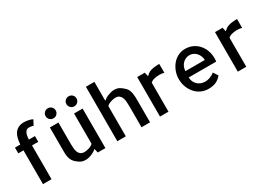

<svg xmlns="http://www.w3.org/2000/svg" viewBox="-6 -1538 3203 2317"><g transform="rotate(-30 1596.0 -379.5)"><path d="M319.3 -676.8Q299.8 -676.8 286.6 -667Q273.4 -657.2 264.6 -639.6Q255.9 -622.1 252 -599.1Q248 -576.2 247.1 -550.8H332V-470.7H245.1V-423.8V0H126V-423.8V-470.7H53.7V-550.8H127.9Q130.9 -592.8 139.6 -631.3Q148.4 -669.9 167.5 -698.7Q186.5 -727.5 219.2 -745.1Q252 -762.7 301.8 -762.7Q316.4 -762.7 333 -760.3Q349.6 -757.8 365.7 -754.4Q381.8 -751 395.5 -746.1Q409.2 -741.2 417 -735.4L378.9 -665Q365.2 -672.9 346.2 -674.8Q327.1 -676.8 319.3 -676.8Z M540 -531.2V-550.8H659.2V-251Q659.2 -216.8 662.1 -187Q665 -157.2 674.8 -134.8Q684.6 -112.3 704.1 -98.6Q723.6 -85 755.9 -85Q765.6 -85 783.2 -87.4Q800.8 -89.8 818.8 -95.7Q836.9 -101.6 853 -110.4Q869.1 -119.1 877 -130.9V-137.7V-138.7V-357.4V-358.4V-550.8H996.1V0H889.6L877 -56.6Q865.2 -45.9 847.7 -35.2Q830.1 -24.4 809.1 -15.1Q788.1 -5.9 766.1 -0.5Q744.1 4.9 722.7 4.9Q699.2 4.9 680.7 0.5Q662.1 -3.9 646 -13.2Q629.9 -22.5 615.2 -34.2Q600.6 -45.9 585.9 -60.5Q569.3 -77.1 559.6 -99.1Q549.8 -121.1 545.4 -145Q541 -168.9 540.5 -193.4Q540 -217.8 540 -241.2V-532.2ZM994.1 -694.3Q994.1 -665 973.6 -644.5Q953.1 -624 923.8 -624Q894.5 -624 874 -644.5Q853.5 -665 853.5 -694.3Q853.5 -723.6 874 -743.7Q894.5 -763.7 923.8 -763.7Q953.1 -763.7 973.6 -743.7Q994.1 -723.6 994.1 -694.3ZM704.1 -694.3Q704.1 -665 683.6 -644.5Q663.1 -624 633.8 -624Q604.5 -624 584 -644.5Q563.5 -665 563.5 -694.3Q563.5 -723.6 584 -743.7Q604.5 -763.7 633.8 -763.7Q663.1 -763.7 683.6 -743.7Q704.1 -723.6 704.1 -694.3Z M1618.2 0H1499V-299.8Q1499 -333 1496.1 -363.3Q1493.2 -393.6 1482.4 -417Q1471.7 -440.4 1453.1 -453.6Q1434.6 -466.8 1401.4 -466.8Q1390.6 -466.8 1373.5 -463.9Q1356.4 -460.9 1338.4 -455.1Q1320.3 -449.2 1304.2 -440.4Q1288.1 -431.6 1280.3 -419.9V-414.1V-412.1V-195.3V-193.4V0H1162.1V-758.8H1280.3V-495.1Q1292 -505.9 1310.1 -517.1Q1328.1 -528.3 1349.6 -537.1Q1371.1 -545.9 1393.6 -551.3Q1416 -556.6 1437.5 -556.6Q1481.4 -556.6 1511.7 -538.1Q1542 -519.5 1572.3 -490.2Q1588.9 -473.6 1598.1 -451.7Q1607.4 -429.7 1611.8 -405.8Q1616.2 -381.8 1617.2 -357.4Q1618.2 -333 1618.2 -309.6V-19.5Z M2066.4 -431.6Q2039.1 -439.5 2000 -440.4Q1964.8 -440.4 1930.2 -432.1Q1895.5 -423.8 1875 -404.3V-195.3V-193.4V0H1756.8V-550.8H1862.3L1875 -494.1Q1889.6 -508.8 1905.8 -520.5Q1921.9 -532.2 1943.4 -539.6Q1964.8 -546.9 1994.1 -550.8Q2023.4 -554.7 2066.4 -554.7Z M2422.9 -556.6Q2489.3 -556.6 2540 -529.8Q2590.8 -502.9 2623.5 -458.5Q2656.2 -414.1 2670.4 -356Q2684.6 -297.9 2675.8 -235.4H2293Q2293 -204.1 2304.7 -177.7Q2316.4 -151.4 2336.4 -132.3Q2356.4 -113.3 2384.3 -102.5Q2412.1 -91.8 2444.3 -91.8Q2455.1 -91.8 2471.2 -94.2Q2487.3 -96.7 2505.4 -103Q2523.4 -109.4 2541.5 -119.1Q2559.6 -128.9 2573.2 -142.6L2616.2 -77.1Q2584 -37.1 2541 -16.6Q2498 3.9 2431.6 3.9Q2377.9 3.9 2331.1 -18.1Q2284.2 -40 2251 -78.1Q2217.8 -116.2 2198.2 -167Q2178.7 -217.8 2178.7 -276.4Q2178.7 -334 2198.2 -385.3Q2217.8 -436.5 2250.5 -474.6Q2283.2 -512.7 2328.1 -534.7Q2373 -556.6 2422.9 -556.6ZM2566.4 -321.3Q2566.4 -347.7 2556.6 -373Q2546.9 -398.4 2529.8 -418.9Q2512.7 -439.5 2488.3 -451.7Q2463.9 -463.9 2435.5 -464.8Q2405.3 -464.8 2379.9 -453.1Q2354.5 -441.4 2335.9 -421.9Q2317.4 -402.3 2307.1 -375.5Q2296.9 -348.6 2296.9 -321.3Z M3150.4 -431.6Q3123 -439.5 3084 -440.4Q3048.8 -440.4 3014.2 -432.1Q2979.5 -423.8 2959 -404.3V-195.3V-193.4V0H2840.8V-550.8H2946.3L2959 -494.1Q2973.6 -508.8 2989.7 -520.5Q3005.9 -532.2 3027.3 -539.6Q3048.8 -546.9 3078.1 -550.8Q3107.4 -554.7 3150.4 -554.7Z"/></g></svg>

Font: Allerta
Style: Regular
Weight: 400
Designer: Matt McInerney
Foundry: Matt McInerney
Version: Version 1.0